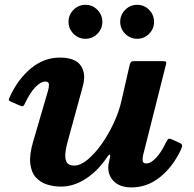

<svg xmlns="http://www.w3.org/2000/svg" viewBox="-20 -780 824 817"><path d="M563.5 -615Q593.5 -615 614.5 -636.2Q635.5 -657.5 635.5 -687Q635.5 -717 614.5 -738.2Q593.5 -759.5 563.5 -759.5Q534 -759.5 512.8 -738.2Q491.5 -717 491.5 -687Q491.5 -657.5 512.8 -636.2Q534 -615 563.5 -615ZM343.5 -615Q373.5 -615 394.5 -636.2Q415.5 -657.5 415.5 -687Q415.5 -717 394.5 -738.2Q373.5 -759.5 343.5 -759.5Q314 -759.5 292.8 -738.2Q271.5 -717 271.5 -687Q271.5 -657.5 292.8 -636.2Q314 -615 343.5 -615ZM24 -372.5Q18.5 -361 17.5 -356.2Q16.5 -351.5 28.5 -346.5L62.5 -331.5Q75.5 -326 79 -328.8Q82.5 -331.5 88 -343.5Q108 -386 130.8 -409.5Q153.5 -433 172.5 -433Q188 -433 188.2 -420.2Q188.5 -407.5 184.5 -394.5L121.5 -179Q104.5 -122 108.8 -84.5Q113 -47 132.2 -25.5Q151.5 -4 180 5Q208.5 14 240 14Q294 14 346 -20Q398 -54 438 -114.5Q443.5 -122 446.8 -121.8Q450 -121.5 448.5 -112.5L441.5 -80Q436.5 -37.5 463 -10Q489.5 17.5 539 17.5Q606.5 17.5 661.2 -26.5Q716 -70.5 750.5 -144.5Q756.5 -157.5 754.5 -163.2Q752.5 -169 738.5 -174.5L711.5 -187Q699 -192 695 -187.8Q691 -183.5 685.5 -172.5Q667 -133 644.5 -108.8Q622 -84.5 602.5 -84.5Q588 -84.5 587 -96.2Q586 -108 589 -120L686 -504.5Q689 -516 685.2 -518Q681.5 -520 667 -520H552.5Q540 -520 536.5 -514.8Q533 -509.5 531 -500.5L497.5 -354Q486.5 -304 463.2 -254.8Q440 -205.5 411 -165Q382 -124.5 352 -100Q322 -75.5 296 -75.5Q271 -75.5 263 -91.2Q255 -107 259 -135Q263 -163 274 -200L332 -411.5Q347.5 -466 324 -500.5Q300.5 -535 234.5 -535Q167.5 -535 112.5 -489.8Q57.5 -444.5 24 -372.5Z"/></svg>

Font: Besley
Style: Bold Italic
Weight: 700
Italic angle: -13°
Designer: Owen Earl
Foundry: indestructible type*
Version: Version 2.001